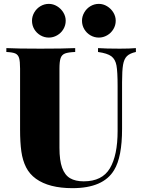

<svg xmlns="http://www.w3.org/2000/svg" viewBox="-20 -956 733 990"><path d="M13.2 0ZM318.8 -849.1Q318.8 -825.7 306.9 -805.7Q294.9 -785.6 274.7 -773.9Q254.4 -762.2 231.9 -762.2Q208.5 -762.2 188.5 -773.9Q168.5 -785.6 156.7 -805.4Q145 -825.2 145 -849.1Q145 -871.6 156.7 -891.8Q168.5 -912.1 188.5 -924.1Q208.5 -936 231.9 -936Q254.4 -936 274.4 -923.8Q294.4 -911.6 306.6 -891.6Q318.8 -871.6 318.8 -849.1ZM576.7 -849.1Q576.7 -825.7 564.7 -805.7Q552.7 -785.6 532.5 -773.9Q512.2 -762.2 489.7 -762.2Q466.3 -762.2 446.3 -773.9Q426.3 -785.6 414.6 -805.4Q402.8 -825.2 402.8 -849.1Q402.8 -871.6 414.6 -891.8Q426.3 -912.1 446.3 -924.1Q466.3 -936 489.7 -936Q512.2 -936 532.2 -923.8Q552.2 -911.6 564.5 -891.6Q576.7 -871.6 576.7 -849.1ZM609.4 -532.2V-291Q609.4 -146 568.4 -79.1Q512.7 14.2 353.5 14.2Q232.9 14.2 165.5 -34.2Q132.3 -58.1 114.5 -93.3Q96.7 -128.4 90.1 -174.8Q83.5 -221.2 83.5 -288.1V-602.1Q83.5 -640.1 78.4 -657Q73.2 -673.8 59.1 -680.2Q44.9 -686.5 12.7 -688V-708Q68.8 -705.1 188.5 -705.1Q306.2 -705.1 367.7 -708V-688Q331.5 -686.5 315.2 -680.2Q298.8 -673.8 292.7 -656.7Q286.6 -639.6 286.6 -602.1V-193.8Q286.6 -128.9 300.3 -91.1Q314 -53.2 341.3 -37.1Q368.7 -21 411.6 -21Q506.8 -21 546.6 -88.1Q586.4 -155.3 586.4 -279.8V-512.2Q586.4 -585.9 580.6 -618.2Q574.7 -650.4 554.2 -665.8Q533.7 -681.2 485.4 -688V-708Q526.4 -705.1 597.7 -705.1Q650.4 -705.1 680.7 -708V-688Q649.4 -681.2 634.5 -666.5Q619.6 -651.9 614.5 -621.8Q609.4 -591.8 609.4 -532.2Z"/></svg>

Font: TypoPRO Playfair Display
Style: Regular
Weight: 900
Designer: Claus Eggers Sørensen
Foundry: Claus Eggers Sørensen
Version: Version 1.004;PS 001.004;hotconv 1.0.70;makeotf.lib2.5.58329